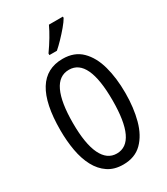

<svg xmlns="http://www.w3.org/2000/svg" viewBox="-229 -1044 1007 1155"><g transform="rotate(-30 275.0 -466.5)"><path d="M501 -358Q501 -255 478.5 -171.5Q456 -88 406.5 -39Q357 10 276 10Q214 10 171 -19Q128 -48 101 -98.5Q74 -149 62 -216Q50 -283 50 -359Q50 -724 276 -724Q357 -724 406.5 -675Q456 -626 478.5 -543.5Q501 -461 501 -358ZM137 -358Q137 -214 172.5 -140.5Q208 -67 275 -67Q412 -67 412 -358Q412 -648 276 -648Q206 -648 171.5 -574.5Q137 -501 137 -358ZM405 -934Q393 -913 369 -884.5Q345 -856 318.5 -828.5Q292 -801 271 -783H219V-794Q277 -876 308 -943H405Z"/></g></svg>

Font: Noto Sans ExtraCondensed
Style: Regular
Weight: 400
Width: 2
Designer: Monotype Design Team
Foundry: Monotype Imaging Inc.
Version: Version 2.013; ttfautohint (v1.8.4.7-5d5b)